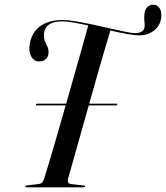

<svg xmlns="http://www.w3.org/2000/svg" viewBox="-20 -797 707 817"><path d="M133 -352.5Q133.5 -354 135.2 -355Q137 -356 138.5 -356H476.5Q478.5 -356 479.2 -355Q480 -354 479.5 -352.5Q479 -351 477.5 -349.8Q476 -348.5 474 -348.5H136Q134.5 -348.5 133.5 -349.8Q132.5 -351 133 -352.5ZM246 -712Q267 -712 300.8 -706.5Q334.5 -701 373.2 -692.8Q412 -684.5 448.8 -676Q485.5 -667.5 513.8 -661.8Q542 -656 553.5 -656Q572 -656 582.2 -662Q592.5 -668 595 -680.5Q596.5 -691 594.5 -705.8Q592.5 -720.5 594.5 -737Q596 -755.5 606.5 -766.2Q617 -777 632.5 -777Q647 -777 657 -765Q667 -753 666.5 -732Q666 -693.5 638.8 -670Q611.5 -646.5 573.5 -646.5Q553 -646.5 520 -652.5Q487 -658.5 448.2 -667.5Q409.5 -676.5 370.8 -685.2Q332 -694 299 -700Q266 -706 245.5 -706Q209 -706 190 -693.5Q171 -681 168 -659.5Q165 -639 170 -625.2Q175 -611.5 181.2 -599.5Q187.5 -587.5 186.5 -572.5Q186 -556 175 -545.5Q164 -535 145.5 -535.5Q124.5 -536 112.8 -557Q101 -578 107 -611.5Q111.5 -640.5 128.2 -663.2Q145 -686 174.8 -699Q204.5 -712 246 -712ZM270 -38.5Q267 -26.5 270.2 -20.5Q273.5 -14.5 284 -13.5L335.5 -8Q342 -7.5 342 -4Q342 -2 340.5 -1Q339 0 336 0H94Q91.5 0 89.8 -1Q88 -2 88 -3.5Q88 -6 90 -7Q92 -8 94.5 -8L144.5 -14Q154 -15 159.2 -20.5Q164.5 -26 168 -37.5Q176 -63 188.5 -104.2Q201 -145.5 215.8 -196.8Q230.5 -248 246.8 -304.5Q263 -361 279.2 -418Q295.5 -475 310.2 -527Q325 -579 337 -621.8Q349 -664.5 356.5 -692.5L451.5 -672.5Q442.5 -644 430.2 -602Q418 -560 403.2 -509Q388.5 -458 373 -402.8Q357.5 -347.5 342 -293Q326.5 -238.5 312.8 -189.5Q299 -140.5 288 -101.5Q277 -62.5 270 -38.5Z"/></svg>

Font: Fraunces 120pt
Style: Italic
Weight: 400
Italic angle: -16°
Version: Version 1.000;[b76b70a41]